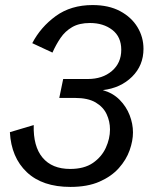

<svg xmlns="http://www.w3.org/2000/svg" viewBox="-20 -735 600 767"><path d="M261.2 11.7Q149.4 11.7 87.2 -47.1Q24.9 -106 19.5 -207L114.7 -235.4Q112.3 -150.4 150.1 -105.2Q188 -60.1 260.3 -60.1Q316.4 -60.1 351.3 -84.2Q386.2 -108.4 402.8 -144.8Q419.4 -181.2 419.4 -217.8Q419.4 -250 406 -278.8Q392.6 -307.6 362.1 -325.7Q331.5 -343.8 279.3 -343.8H216.8L232.4 -419.4H330.6Q389.6 -419.4 427 -451.4Q464.4 -483.4 464.4 -536.1Q464.4 -587.9 428.7 -615.5Q393.1 -643.1 339.4 -643.1Q296.4 -643.1 268.3 -626.7Q240.2 -610.4 221.9 -583.5Q203.6 -556.6 189.5 -524.9L108.9 -562.5Q142.1 -626.5 202.6 -670.7Q263.2 -714.8 350.1 -714.8Q414.1 -714.8 459.5 -690.7Q504.9 -666.5 529.1 -626.7Q553.2 -586.9 553.2 -540Q553.2 -473.6 507.6 -428.5Q461.9 -383.3 390.6 -375Q431.2 -363.3 457.8 -336.4Q484.4 -309.6 497.8 -275.1Q511.2 -240.7 511.2 -206.1Q511.2 -172.4 497.8 -134.5Q484.4 -96.7 454.8 -63.5Q425.3 -30.3 377.4 -9.3Q329.6 11.7 261.2 11.7Z"/></svg>

Font: Schibsted Grotesk
Style: Italic
Weight: 400
Italic angle: -12°
Designer: Bakken & Baeck AS, Henrik Kongsvoll
Foundry: Schibsted ASA
Version: Version 1.100; ttfautohint (v1.8.4.7-5d5b);gftools[0.9.25]